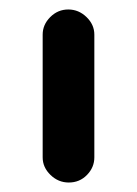

<svg xmlns="http://www.w3.org/2000/svg" viewBox="-20 -608 289 405"><path d="M70 -276V-535Q70 -556 86 -572Q102 -588 124 -588Q146 -588 162.5 -572Q179 -556 179 -535V-276Q179 -255 163.5 -239Q148 -223 125 -223Q103 -223 86.5 -239Q70 -255 70 -276Z"/></svg>

Font: 寒蝉全圆体 Bold
Style: Regular
Weight: 700
Designer: Warren2060
      Designed by Motoya company      

      [Varela Round]
      Joe Prince(Latin component); Avraham Cornf
Foundry: ChillType
Version: Version 3.200